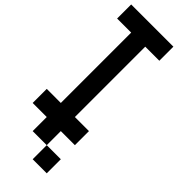

<svg xmlns="http://www.w3.org/2000/svg" viewBox="-353 -915 1206 1206"><g transform="rotate(45 250.0 -312.5)"><path d="M0 0V-125H125V-750H0V-875H375V-750H250V-125H375V0H250V125H125V0ZM250 125H375V250H250Z"/></g></svg>

Font: GalmuriMono7 Regular
Style: Regular
Weight: 400
Designer: Lee Minseo (quiple)
Version: Version 2.399;hotconv 1.1.1;makeotfexe 2.6.0 DEVELOPMENT